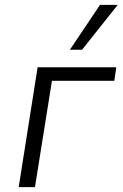

<svg xmlns="http://www.w3.org/2000/svg" viewBox="-20 -771 505 791"><path d="M57 0 135 -494H459L451 -438H194L124 0ZM268 -566 392 -751H465L318 -566Z"/></svg>

Font: Nunito Sans 7pt SemiCondensed Light
Style: Italic
Weight: 300
Width: 4
Italic angle: -9°
Designer: Vernon Adams
Foundry: Vernon Adams
Version: Version 3.101;gftools[0.9.27]